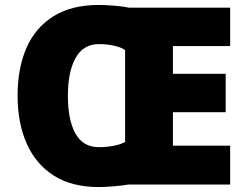

<svg xmlns="http://www.w3.org/2000/svg" viewBox="-20 -745 997 775"><path d="M379 -725Q406 -725 442.5 -722Q479 -719 501 -714H909V-559H678V-447H891V-292H678V-157H909V0H497Q476 4 440 7Q404 10 378 10Q270 10 197.5 -36Q125 -82 88 -165Q51 -248 51 -359Q51 -470 87 -552Q123 -634 196 -679.5Q269 -725 379 -725ZM380 -567Q316 -567 285 -511Q254 -455 254 -358Q254 -261 284.5 -206Q315 -151 379 -151Q410 -151 438.5 -156.5Q467 -162 485 -172V-543Q469 -554 440 -560.5Q411 -567 380 -567Z"/></svg>

Font: Noto Sans Lao Black
Style: Regular
Weight: 900
Designer: Monotype Design Team
Foundry: Monotype Imaging Inc.
Version: Version 2.003; ttfautohint (v1.8.4.7-5d5b)